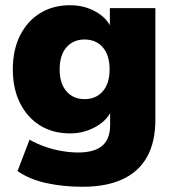

<svg xmlns="http://www.w3.org/2000/svg" viewBox="-20 -523 666 734"><path d="M296 191Q222 191 157.5 177Q93 163 47 131L93 11Q119 26 151.5 37.5Q184 49 217 54.5Q250 60 279 60Q340 60 370.5 34.5Q401 9 401 -45V-108H409Q394 -66 348 -39.5Q302 -13 248 -13Q182 -13 133 -43.5Q84 -74 56.5 -129Q29 -184 29 -258Q29 -332 56.5 -387Q84 -442 133 -472.5Q182 -503 248 -503Q304 -503 348.5 -477Q393 -451 408 -409H400V-492H574V-66Q574 20 542 77Q510 134 448 162.5Q386 191 296 191ZM303 -144Q347 -144 373 -174Q399 -204 399 -258Q399 -312 373 -342Q347 -372 303 -372Q260 -372 234 -342Q208 -312 208 -258Q208 -204 234 -174Q260 -144 303 -144Z"/></svg>

Font: Nunito Sans 12pt Black
Style: Regular
Weight: 900
Designer: Vernon Adams
Foundry: Vernon Adams
Version: Version 3.101;gftools[0.9.27]